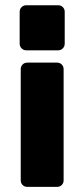

<svg xmlns="http://www.w3.org/2000/svg" viewBox="-20 -538 324 740"><path d="M200.1 -296.6Q210.7 -296.6 218 -289.4Q225.2 -282.1 225.2 -271.5V157.1Q225.2 167.8 218 175Q210.7 182.2 200.1 182.2H85Q74.4 182.2 67.1 175Q59.9 167.8 59.9 157.1V-271.5Q59.9 -282.1 67.1 -289.4Q74.4 -296.6 85 -296.6ZM204.2 -517.8Q214.9 -517.8 222.1 -510.5Q229.4 -503.3 229.4 -492.6V-369.6Q229.4 -359 222.1 -351.6Q214.9 -344.1 204.2 -344.1H81.3Q70.6 -344.1 63.2 -351.6Q55.8 -359 55.8 -369.6V-492.6Q55.8 -503.3 63.2 -510.5Q70.6 -517.8 81.3 -517.8Z"/></svg>

Font: Rubik Light
Style: Regular
Weight: 300
Designer: Hubert and Fischer
Foundry: Hubert and Fischer
Version: Version 2.300;gftools[0.9.30]